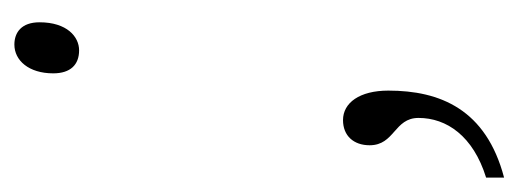

<svg xmlns="http://www.w3.org/2000/svg" viewBox="-286 -334 721 267"><g transform="rotate(-90 74.5 -200.5)"><path d="M138 -451C157 -451 177 -468 177 -506C177 -531 163 -541 146 -541C124 -541 106 -521 106 -487C106 -463 118 -451 138 -451ZM-39 115V140C56 115 82 51 82 -21C82 -61 65 -84 41 -84C19 -84 6 -69 6 -47C6 -12 44 -13 44 21C44 60 19 97 -39 115Z"/></g></svg>

Font: Noto Serif Condensed ExtraLight
Style: Italic
Weight: 200
Width: 3
Italic angle: -12°
Designer: Monotype Design Team
Foundry: Monotype Imaging Inc.
Version: Version 2.013